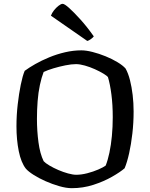

<svg xmlns="http://www.w3.org/2000/svg" viewBox="-20 -983 784 1003"><path d="M355 0Q326 0 289.5 -10.5Q253 -21 218 -36.5Q183 -52 155.5 -69.5Q128 -87 115 -102Q90 -134 78 -193.5Q66 -253 66 -323Q66 -381 72.5 -437.5Q79 -494 88.5 -540.5Q98 -587 109 -613Q132 -630 164.5 -648.5Q197 -667 237 -683.5Q277 -700 320 -710Q363 -720 405 -720Q430 -720 463.5 -711.5Q497 -703 531.5 -689Q566 -675 594 -658Q622 -641 636 -625Q650 -600 659 -564.5Q668 -529 673 -487Q678 -445 678 -400Q678 -342 671.5 -285.5Q665 -229 654.5 -182Q644 -135 631 -104Q608 -84 565 -59.5Q522 -35 468 -17.5Q414 0 355 0ZM378 -70Q405 -70 436 -78Q467 -86 493.5 -97.5Q520 -109 532 -118Q543 -145 551.5 -185Q560 -225 564.5 -272.5Q569 -320 569 -371Q569 -435 562 -489.5Q555 -544 544 -580Q539 -587 520 -598.5Q501 -610 475.5 -621.5Q450 -633 423.5 -640.5Q397 -648 377 -648Q353 -648 321 -641.5Q289 -635 259 -626Q229 -617 208 -607Q197 -579 188.5 -539.5Q180 -500 176.5 -454Q173 -408 173 -362Q173 -299 181 -239.5Q189 -180 208 -141Q217 -131 238 -118.5Q259 -106 284.5 -95Q310 -84 335.5 -77Q361 -70 378 -70ZM436 -769 246 -901Q251 -915 262 -929Q273 -943 286 -953Q299 -963 307 -963Q317 -963 341 -941.5Q365 -920 399.5 -882Q434 -844 470 -793Q465 -786 454.5 -778.5Q444 -771 436 -769Z"/></svg>

Font: Texturina Medium 12pt
Style: Regular
Weight: 400
Version: Version 1.002